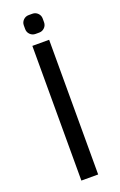

<svg xmlns="http://www.w3.org/2000/svg" viewBox="-162 -889 585 934"><g transform="rotate(-20 130.5 -422.0)"><path d="M86.9 -697.3H173.8V0H86.9ZM140.6 -844.2Q156.7 -844.2 168.2 -832.8Q179.7 -821.3 179.7 -805.2V-786.1Q179.7 -769.5 168.2 -758.1Q156.7 -746.6 140.6 -746.6H121.6Q105 -746.6 93.5 -758.1Q82 -769.5 82 -786.1V-805.2Q82 -821.3 93.5 -832.8Q105 -844.2 121.6 -844.2Z"/></g></svg>

Font: Qaz
Style: Regular
Weight: 400
Designer: GGBotNet
Foundry: f0n7
Version: 0.70